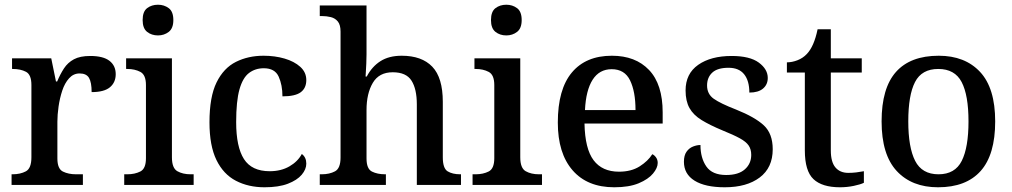

<svg xmlns="http://www.w3.org/2000/svg" viewBox="-20 -783 4287 813"><path d="M29 0V-45H33Q66 -45 89.5 -57.5Q113 -70 113 -117V-423Q113 -467 90 -479Q67 -491 34 -491H31V-536H197L217 -438H222Q235 -469 251 -493.5Q267 -518 293 -532Q319 -546 362 -546Q417 -546 443.5 -525.5Q470 -505 470 -469Q470 -434 445.5 -413.5Q421 -393 368 -393Q368 -434 357 -453Q346 -472 317 -472Q291 -472 272.5 -451.5Q254 -431 243.5 -399Q233 -367 228 -332Q223 -297 223 -268V-112Q223 -68 246.5 -56.5Q270 -45 302 -45H331V0Z M649 -633Q622 -633 603 -648Q584 -663 584 -698Q584 -734 603 -748.5Q622 -763 649 -763Q675 -763 694.5 -748.5Q714 -734 714 -698Q714 -663 694.5 -648Q675 -633 649 -633ZM506 0V-45H519Q551 -45 574.5 -57Q598 -69 598 -113V-423Q598 -466 574.5 -478.5Q551 -491 519 -491H514V-536H708V-117Q708 -71 731 -58Q754 -45 787 -45H800V0Z M1100 10Q1032 10 979 -17.5Q926 -45 896.5 -105.5Q867 -166 867 -265Q867 -373 897 -434Q927 -495 979 -521Q1031 -547 1096 -547Q1144 -547 1185 -535Q1226 -523 1251.5 -500Q1277 -477 1277 -444Q1277 -410 1253.5 -392.5Q1230 -375 1176 -375Q1176 -423 1160 -458.5Q1144 -494 1097 -494Q1061 -494 1034.5 -474Q1008 -454 994 -404.5Q980 -355 980 -266Q980 -161 1013 -109.5Q1046 -58 1122 -58Q1170 -58 1205.5 -78.5Q1241 -99 1258 -131Q1277 -117 1277 -90Q1277 -66 1257.5 -43Q1238 -20 1199 -5Q1160 10 1100 10Z M1334 0V-45H1342Q1375 -45 1398.5 -57.5Q1422 -70 1422 -116V-649Q1422 -678 1410.5 -692Q1399 -706 1381 -710.5Q1363 -715 1343 -715H1334V-760H1532V-553Q1532 -534 1531 -513Q1530 -492 1529 -476.5Q1528 -461 1528 -459H1533Q1555 -501 1591 -524Q1627 -547 1681 -547Q1766 -547 1810.5 -500.5Q1855 -454 1855 -352V-117Q1855 -70 1875.5 -57.5Q1896 -45 1929 -45H1932V0H1745V-341Q1745 -406 1722.5 -441.5Q1700 -477 1643 -477Q1585 -477 1558.5 -432Q1532 -387 1532 -317V-112Q1532 -68 1555 -56.5Q1578 -45 1611 -45H1614V0Z M2124 -633Q2097 -633 2078 -648Q2059 -663 2059 -698Q2059 -734 2078 -748.5Q2097 -763 2124 -763Q2150 -763 2169.5 -748.5Q2189 -734 2189 -698Q2189 -663 2169.5 -648Q2150 -633 2124 -633ZM1981 0V-45H1994Q2026 -45 2049.5 -57Q2073 -69 2073 -113V-423Q2073 -466 2049.5 -478.5Q2026 -491 1994 -491H1989V-536H2183V-117Q2183 -71 2206 -58Q2229 -45 2262 -45H2275V0Z M2581 10Q2467 10 2404.5 -62Q2342 -134 2342 -264Q2342 -405 2401.5 -476Q2461 -547 2571 -547Q2671 -547 2728.5 -486.5Q2786 -426 2786 -307V-260H2455Q2457 -153 2493.5 -104.5Q2530 -56 2601 -56Q2653 -56 2688.5 -78.5Q2724 -101 2742 -130Q2750 -127 2757.5 -117Q2765 -107 2765 -93Q2765 -72 2745 -48Q2725 -24 2684.5 -7Q2644 10 2581 10ZM2671 -317Q2671 -395 2648 -442.5Q2625 -490 2570 -490Q2518 -490 2489.5 -445.5Q2461 -401 2457 -317Z M3049 10Q2966 10 2921 -18Q2876 -46 2876 -98Q2876 -125 2887 -140.5Q2898 -156 2914.5 -162.5Q2931 -169 2946 -169Q2946 -114 2971 -78Q2996 -42 3055 -42Q3107 -42 3134 -66Q3161 -90 3161 -127Q3161 -151 3150 -167Q3139 -183 3112.5 -197.5Q3086 -212 3039 -231Q2986 -253 2951 -274.5Q2916 -296 2899.5 -325.5Q2883 -355 2883 -400Q2883 -471 2936.5 -508.5Q2990 -546 3078 -546Q3155 -546 3193 -518Q3231 -490 3231 -453Q3231 -425 3211 -408Q3191 -391 3153 -391Q3153 -441 3131 -468.5Q3109 -496 3065 -496Q3018 -496 2996 -475.5Q2974 -455 2974 -421Q2974 -385 3002 -365Q3030 -345 3097 -319Q3177 -287 3214.5 -252Q3252 -217 3252 -151Q3252 -73 3197 -31.5Q3142 10 3049 10Z M3537 10Q3461 10 3424.5 -24.5Q3388 -59 3388 -146V-476H3312V-519Q3334 -519 3357 -528Q3380 -537 3396 -554Q3427 -586 3442 -659H3498V-536H3629V-476H3498V-146Q3498 -97 3517.5 -74Q3537 -51 3572 -51Q3590 -51 3606 -53Q3622 -55 3638 -58V-9Q3624 -2 3595.5 4Q3567 10 3537 10Z M3952 10Q3841 10 3777 -59Q3713 -128 3713 -269Q3713 -410 3774 -478.5Q3835 -547 3955 -547Q4066 -547 4130 -478.5Q4194 -410 4194 -269Q4194 -128 4132.5 -59Q4071 10 3952 10ZM3954 -45Q4024 -45 4052.5 -102Q4081 -159 4081 -269Q4081 -380 4052 -435.5Q4023 -491 3953 -491Q3883 -491 3854.5 -435.5Q3826 -380 3826 -269Q3826 -159 3855 -102Q3884 -45 3954 -45Z"/></svg>

Font: Noto Serif Lao Medium
Style: Regular
Weight: 500
Designer: Monotype Design Team
Foundry: Monotype Imaging Inc.
Version: Version 2.003; ttfautohint (v1.8.4.7-5d5b)